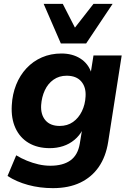

<svg xmlns="http://www.w3.org/2000/svg" viewBox="-20 -783 676 994"><path d="M254 191Q186 191 125.5 174.5Q65 158 19 128L64 21Q90 37 119.5 49Q149 61 179.5 68Q210 75 241 75Q306 75 344.5 47.5Q383 20 393 -39L405 -112H408Q392 -81 365.5 -59Q339 -37 306.5 -26.5Q274 -16 238 -16Q174 -16 128.5 -43Q83 -70 60 -120Q37 -170 41 -238Q44 -295 63.5 -344Q83 -393 117 -429.5Q151 -466 197 -486Q243 -506 298 -506Q355 -506 396 -480Q437 -454 453 -406L450 -408L464 -496H610L540 -48Q528 28 491.5 81Q455 134 395.5 162.5Q336 191 254 191ZM289 -131Q329 -131 358 -151.5Q387 -172 404 -207Q421 -242 423 -284Q426 -332 400.5 -361.5Q375 -391 325 -391Q286 -391 257 -370.5Q228 -350 212 -315.5Q196 -281 193 -239Q190 -190 215 -160.5Q240 -131 289 -131ZM295 -558 206 -763H305L368 -640L464 -763H563L426 -558Z"/></svg>

Font: Nunito Sans 10pt ExtraBold
Style: Italic
Weight: 800
Italic angle: -9°
Designer: Vernon Adams
Foundry: Vernon Adams
Version: Version 3.101;gftools[0.9.27]